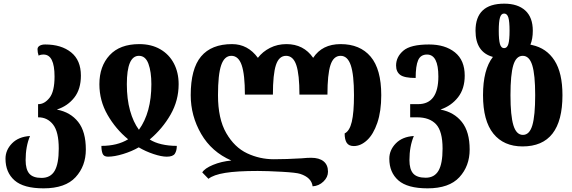

<svg xmlns="http://www.w3.org/2000/svg" viewBox="-20 -790 3126 1049"><path d="M10 77Q10 30 45.5 -6.5Q81 -43 144 -47Q120 10 120 85Q120 135 140 158.5Q160 182 207 182Q256 182 278.5 143.5Q301 105 301 22Q301 -70 270 -109.5Q239 -149 190 -149H188V-221H190Q223 -221 250.5 -255.5Q278 -290 278 -372Q278 -492 218 -492Q201 -492 191 -486Q185 -504 185 -521Q185 -533 196.5 -540Q208 -547 227 -547Q315 -547 368.5 -504Q422 -461 422 -377Q422 -303 386 -257Q350 -211 292 -192V-191Q365 -177 407 -124Q449 -71 449 27Q449 117 393 178Q337 239 218 239Q109 239 59.5 195.5Q10 152 10 77Z M534 7Q621 7 680 -29Q612 -85 567.5 -162.5Q523 -240 523 -330Q523 -428 579 -488.5Q635 -549 741 -549Q807 -549 855.5 -521Q904 -493 930 -443.5Q956 -394 956 -330Q956 -241 912 -164Q868 -87 798 -28Q824 -11 862.5 -2Q901 7 946 7Q946 33 935.5 49.5Q925 66 891 66Q862 66 818.5 51.5Q775 37 738 15Q700 37 652.5 51.5Q605 66 570 66Q547 66 540.5 49.5Q534 33 534 7ZM807 -330Q807 -398 791 -441.5Q775 -485 739 -485Q673 -485 673 -330Q673 -249 690.5 -186Q708 -123 739 -81Q807 -175 807 -330Z M1620 160Q1600 153 1519.5 148.5Q1439 144 1388 144Q1275 144 1210.5 154.5Q1146 165 1119 187L1085 152Q1098 130 1143.5 111Q1189 92 1244 87Q1136 40 1079 -58.5Q1022 -157 1022 -270Q1022 -414 1078.5 -481.5Q1135 -549 1248 -549Q1334 -549 1389 -474Q1415 -508 1455.5 -528.5Q1496 -549 1545 -549Q1639 -549 1691 -474Q1740 -549 1841 -549Q1947 -549 2005 -480.5Q2063 -412 2063 -270Q2063 -182 2041.5 -119Q2020 -56 1985.5 -24Q1951 8 1913 8Q1886 8 1874.5 -9.5Q1863 -27 1863 -61Q1890 -74 1902 -124.5Q1914 -175 1914 -270Q1914 -382 1896.5 -433.5Q1879 -485 1841 -485Q1802 -485 1785.5 -434.5Q1769 -384 1769 -273H1616Q1616 -383 1599 -434Q1582 -485 1543 -485Q1504 -485 1487.5 -434.5Q1471 -384 1471 -273H1318Q1318 -383 1300.5 -434Q1283 -485 1244 -485Q1206 -485 1188.5 -434Q1171 -383 1171 -270Q1171 -141 1216 -63Q1261 15 1330 47.5Q1399 80 1476 80Q1545 80 1628 75Q1658 72 1680 72Q1724 72 1748 91.5Q1772 111 1772 148Q1772 178 1747 202Q1722 226 1688 228Q1682 180 1620 160Z M2107 77Q2107 30 2142.5 -6.5Q2178 -43 2241 -47Q2217 10 2217 85Q2217 135 2237.5 158Q2258 181 2306 181Q2353 181 2375.5 143Q2398 105 2398 22Q2398 -73 2362.5 -111Q2327 -149 2259 -149H2221V-221H2264Q2375 -221 2375 -372Q2375 -492 2313 -492Q2278 -492 2264.5 -461Q2251 -430 2251 -364Q2189 -364 2166.5 -381Q2144 -398 2144 -432Q2144 -479 2183.5 -513Q2223 -547 2324 -547Q2412 -547 2465.5 -504Q2519 -461 2519 -377Q2519 -305 2482.5 -258.5Q2446 -212 2388 -192V-191Q2461 -177 2503.5 -123.5Q2546 -70 2546 27Q2546 117 2490 178Q2434 239 2316 239Q2206 239 2156.5 195.5Q2107 152 2107 77Z M2619 -270Q2619 -410 2673 -479Q2578 -505 2578 -622Q2578 -770 2735 -770Q2809 -770 2850 -732.5Q2891 -695 2891 -622Q2891 -578 2878 -546L2887 -544Q2966 -527 3009.5 -459.5Q3053 -392 3053 -270Q3053 10 2835 10Q2732 10 2675.5 -60Q2619 -130 2619 -270ZM2764 -622Q2764 -672 2757.5 -694Q2751 -716 2734 -716Q2718 -716 2711.5 -693.5Q2705 -671 2705 -622Q2705 -572 2711.5 -549.5Q2718 -527 2734 -527Q2751 -527 2757.5 -549.5Q2764 -572 2764 -622ZM2904 -270Q2904 -382 2888 -433.5Q2872 -485 2836 -485Q2800 -485 2784.5 -434Q2769 -383 2769 -270Q2769 -158 2785 -105.5Q2801 -53 2837 -53Q2873 -53 2888.5 -105.5Q2904 -158 2904 -270Z"/></svg>

Font: Noto Serif Georgian Bold Cond
Style: Regular
Weight: 700
Width: 3
Designer: Monotype Design team
Foundry: Monotype Imaging Inc.
Version: Version 1.000